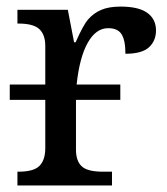

<svg xmlns="http://www.w3.org/2000/svg" viewBox="-20 -566 511 586"><path d="M321.8 0H33.2V-42H36.1Q83.5 -42 100.8 -60.1Q118.2 -78.1 118.2 -113.8V-261.2H9.8V-308.1H118.2V-425.8Q118.2 -460 100.1 -477.1Q82 -494.1 36.1 -494.1H33.2V-536.1H187L206.1 -437H210.9Q233.4 -488.8 249.3 -507.1Q265.1 -525.4 288.3 -535.6Q311.5 -545.9 348.1 -545.9Q402.8 -545.9 429.4 -526.9Q456.1 -507.8 456.1 -473.1Q456.1 -441.4 434.6 -421.6Q413.1 -401.9 362.8 -401.9Q362.8 -442.9 351.1 -461.4Q339.4 -480 310.1 -480Q272.9 -480 247.8 -435.5Q222.7 -391.1 213.9 -308.1H347.2V-261.2H211.9V-108.9Q211.9 -75.2 229.2 -58.6Q246.6 -42 293.9 -42H321.8Z"/></svg>

Font: Noto Serif
Style: Regular
Weight: 400
Designer: Monotype Design team
Foundry: Monotype Imaging Inc.
Version: Version 1.02